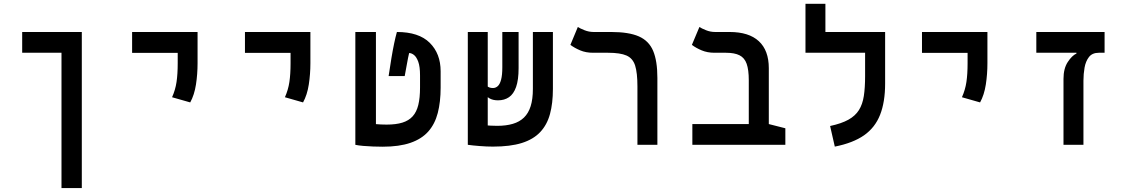

<svg xmlns="http://www.w3.org/2000/svg" viewBox="-20 -752 5899 997"><path d="M404.8 224.6H299.3V-585.9H404.8ZM404.3 -585.9V-478H95.2V-585.9Z M967.8 -220.2 873.5 -247.1Q890.6 -285.2 896.7 -326.2Q902.8 -367.2 902.8 -423.8V-585.9H1005.9V-423.8Q1005.9 -367.2 997.6 -313.2Q989.3 -259.3 967.8 -220.2ZM666 -477.5V-585.9H1005.9V-477.5Z M1553.7 -220.2 1459.5 -247.1Q1476.6 -285.2 1482.7 -326.2Q1488.8 -367.2 1488.8 -423.8V-585.9H1591.8V-423.8Q1591.8 -367.2 1583.5 -313.2Q1575.2 -259.3 1553.7 -220.2ZM1252 -477.5V-585.9H1591.8V-477.5Z M1967.3 9.8Q1944.3 9.8 1917.2 8.8Q1890.1 7.8 1865.5 5.6Q1840.8 3.4 1825.2 0L1867.2 -114.7Q1899.9 -110.4 1928.7 -107.7Q1957.5 -105 1987.3 -105Q2036.1 -105 2069.3 -115.2Q2102.5 -125.5 2122.8 -147.9Q2143.1 -170.4 2152.1 -207Q2161.1 -243.7 2161.1 -297.4V-360.4Q2161.1 -406.2 2151.9 -431.4Q2142.6 -456.5 2129.6 -466.6Q2116.7 -476.6 2104.5 -476.6Q2101.6 -464.8 2098.9 -451.2Q2096.2 -437.5 2092.3 -415.8Q2088.4 -394 2081.5 -356.9H1998Q2005.4 -407.7 2012.5 -450Q2019.5 -492.2 2026.6 -526.1Q2033.7 -560.1 2041 -585.9Q2154.8 -585.9 2211.4 -529.8Q2268.1 -473.6 2268.1 -381.8V-296.9Q2268.1 -222.7 2253.2 -165.3Q2238.3 -107.9 2203.9 -69.1Q2169.4 -30.3 2111.3 -10.3Q2053.2 9.8 1967.3 9.8ZM1825.2 0V-585.9H1932.1V0Z M2539.6 9.3Q2507.3 9.3 2470.2 6.3Q2433.1 3.4 2409.7 0L2432.6 -108.4Q2436.5 -106.9 2451.4 -105.5Q2466.3 -104 2486.6 -102.3Q2506.8 -100.6 2527.1 -99.6Q2547.4 -98.6 2561.5 -98.6Q2607.9 -98.6 2642.8 -108.9Q2677.7 -119.1 2700.9 -141.6Q2724.1 -164.1 2735.6 -200.7Q2747.1 -237.3 2747.1 -290.5V-585.9H2851.1V-290.5Q2851.1 -215.8 2835.9 -159.9Q2820.8 -104 2785.2 -66.2Q2749.5 -28.3 2689.7 -9.5Q2629.9 9.3 2539.6 9.3ZM2512.7 0.5 2409.2 -0.5V-585.9H2512.7ZM2565.9 -231Q2538.6 -231 2520.8 -241.9Q2502.9 -252.9 2489.7 -266.1L2507.8 -306.2Q2514.2 -300.3 2522 -297.6Q2529.8 -294.9 2540 -294.9Q2553.7 -294.9 2564.7 -304.7Q2575.7 -314.5 2582 -338.1Q2588.4 -361.8 2588.4 -402.3V-585.9H2672.9V-398.4Q2672.9 -336.9 2659.9 -300.3Q2647 -263.7 2623 -247.3Q2599.1 -231 2565.9 -231Z M3393.6 -347.2V0H3290V-302.7Q3290 -373.5 3278.1 -411.4Q3266.1 -449.2 3233.4 -463.6Q3200.7 -478 3137.7 -478H3060.1Q3022 -478 2992.7 -490.5Q2963.4 -502.9 2941.9 -519L2980.5 -611.8Q2991.7 -604.5 3014.9 -595.2Q3038.1 -585.9 3062.5 -585.9H3153.8Q3245.1 -585.9 3297.4 -563Q3349.6 -540 3371.6 -487.8Q3393.6 -435.5 3393.6 -347.2Z M4058.1 -85.9V0H3575.2V-107.9H3971.7ZM3972.2 -397.9V0H3868.2V-335.4Q3868.2 -389.6 3857.2 -420.7Q3846.2 -451.7 3820.3 -464.8Q3794.4 -478 3750 -478H3690.4Q3653.3 -478 3623.5 -490.5Q3593.8 -502.9 3572.8 -519L3611.8 -611.8Q3623 -604.5 3645.8 -595.2Q3668.5 -585.9 3693.4 -585.9H3768.6Q3868.7 -585.9 3920.4 -538.1Q3972.2 -490.2 3972.2 -397.9Z M4576.2 -585.9V-478H4162.6V-585.9ZM4266.1 -546.4H4162.6V-732.4H4266.1ZM4472.2 -585.9H4576.2V-318.4Q4576.2 -222.2 4550 -155.8Q4523.9 -89.4 4466.6 -49.3Q4409.2 -9.3 4314.9 9.3L4290.5 -97.7Q4349.6 -110.4 4385.5 -130.4Q4421.4 -150.4 4440.2 -180.4Q4459 -210.4 4465.6 -253.4Q4472.2 -296.4 4472.2 -356Z M5069.3 -220.2 4975.1 -247.1Q4992.2 -285.2 4998.3 -326.2Q5004.4 -367.2 5004.4 -423.8V-585.9H5107.4V-423.8Q5107.4 -367.2 5099.1 -313.2Q5090.8 -259.3 5069.3 -220.2ZM4767.6 -477.5V-585.9H5107.4V-477.5Z M5715.8 -585.9V-478H5361.3V-585.9ZM5569.8 -474.1V-509.8L5686 -478Q5651.9 -478 5634.8 -456.1Q5617.7 -434.1 5611.8 -400.9Q5606 -367.7 5606 -333V0H5502.4V-342.3Q5502.4 -396 5524.4 -429.7Q5546.4 -463.4 5569.8 -474.1Z"/></svg>

Font: Cascadia Mono Medium
Style: Regular
Weight: 500
Monospace: yes
Designer: Aaron Bell
Foundry: Saja Typeworks
Version: Version 2407.024